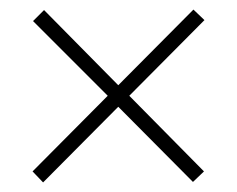

<svg xmlns="http://www.w3.org/2000/svg" viewBox="-20 -554 495 401"><path d="M384 -534 227 -376 72 -533 49 -510 205 -354 48 -196 70 -173 227 -331 383 -174 406 -196 250 -354 407 -512Z"/></svg>

Font: Noto Sans Myanmar UI Condensed ExtraLight
Style: Regular
Weight: 200
Width: 3
Designer: Monotype Design Team
Foundry: Monotype Imaging Inc.
Version: Version 2.103